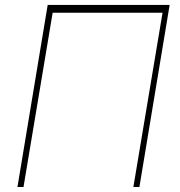

<svg xmlns="http://www.w3.org/2000/svg" viewBox="-20 -747 718 767"><path d="M657.7 -727.3 536.9 0H512.8L629.3 -696H190.3L73.9 0H49.7L170.5 -727.3Z"/></svg>

Font: Inter Thin  BETA
Style: Italic
Weight: 100
Italic angle: -9.39999°
Designer: Rasmus Andersson
Foundry: rsms
Version: Version 3.011;git-f93a4a705